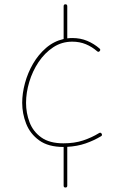

<svg xmlns="http://www.w3.org/2000/svg" viewBox="-20 -671 563 878"><path d="M279.3 186.5Q271 186.5 271 178.2V1H270Q200.7 1 159.2 -29.1Q117.7 -59.1 99.6 -105.5Q81.5 -151.9 81.5 -200.7Q81.5 -244.1 94.2 -291Q106.9 -337.9 131.3 -379.9Q155.8 -421.9 190.9 -452.1Q226.1 -482.4 271 -492.7V-642.6Q271 -651.4 279.3 -651.4Q287.6 -651.4 287.6 -642.6V-495.6Q298.8 -497.1 310.5 -497.1Q348.1 -497.1 378.9 -484.1Q409.7 -471.2 435.1 -449.2Q441.4 -443.8 436 -437.5Q430.7 -431.2 424.3 -436.5Q400.9 -457 372.6 -468.8Q344.2 -480.5 310.5 -480.5Q262.2 -480.5 223.1 -454.6Q184.1 -428.7 156.2 -387Q128.4 -345.2 113.8 -296.1Q99.1 -247.1 99.1 -200.7Q99.1 -154.3 115.2 -111.8Q131.3 -69.3 168.9 -42.5Q206.5 -15.6 270 -15.6Q320.3 -15.6 359.6 -28.6Q398.9 -41.5 433.1 -62.5Q440.4 -66.9 444.8 -59.6Q449.2 -52.2 441.9 -47.9Q409.2 -28.3 371.3 -15.1Q333.5 -2 287.6 0.5V178.2Q287.6 186.5 279.3 186.5Z"/></svg>

Font: Mikhak Thin
Style: Regular
Weight: 100
Designer: Amin Abedi
Version: Version 3.3